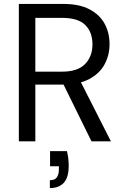

<svg xmlns="http://www.w3.org/2000/svg" viewBox="-20 -720 636 978"><path d="M76 0V-700H302Q384 -700 436 -672.5Q488 -645 513 -599Q538 -553 538 -495Q538 -439 512.5 -392Q487 -345 434 -317Q381 -289 298 -289H160V0ZM446 0 292 -313H386L545 0ZM160 -355H296Q376 -355 413.5 -394Q451 -433 451 -494Q451 -556 414.5 -592.5Q378 -629 295 -629H160ZM234 238V198Q259 198 269.5 183.5Q280 169 280 141V127H235V50H321Q326 70 328 89Q330 108 330 124Q330 184 305 211Q280 238 234 238Z"/></svg>

Font: DM Sans 12pt
Style: Regular
Weight: 400
Version: Version 4.004;gftools[0.9.30]